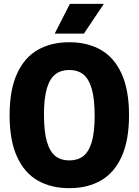

<svg xmlns="http://www.w3.org/2000/svg" viewBox="-20 -970 722 1000"><path d="M30 -370Q30 -501 68.5 -585.8Q107 -670.5 176.5 -710.2Q246 -750 341 -750Q436 -750 505.5 -710.2Q575 -670.5 613.5 -585.8Q652 -501 652 -370Q652 -239 613.5 -154.2Q575 -69.5 505.5 -29.8Q436 10 341 10Q246 10 176.5 -29.8Q107 -69.5 68.5 -154.2Q30 -239 30 -370ZM473 -366.5Q473 -455 457.8 -507.5Q442.5 -560 413.5 -582.8Q384.5 -605.5 341 -605.5Q297.5 -605.5 268.5 -583.2Q239.5 -561 224.2 -509.8Q209 -458.5 209 -373.5Q209 -285 224.2 -232.5Q239.5 -180 268.5 -157.2Q297.5 -134.5 341 -134.5Q384.5 -134.5 413.5 -156.8Q442.5 -179 457.8 -230.2Q473 -281.5 473 -366.5ZM265 -795 344 -950H521L417 -795Z"/></svg>

Font: Encode Sans Condensed ExtraBold
Style: Regular
Weight: 800
Width: 3
Designer: Multiple Designers
Foundry: Impallari Type
Version: Version 2.000